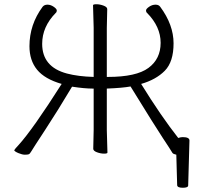

<svg xmlns="http://www.w3.org/2000/svg" viewBox="-20 -720 953 906"><path d="M868 155Q868 166 842.5 166Q817 166 816 154Q815 132 814 84.5Q813 37 812 10Q798 7 794 2Q784 -15 748.5 -68.5Q713 -122 596 -312Q559 -305 484 -302V-106L487 0Q487 5 471 5Q455 5 437.5 -1.5Q420 -8 420 -18L422 -107V-302H417Q379 -302 320 -311Q252 -197 193 -107Q134 -17 127.5 -5.5Q121 6 115.5 8Q110 10 97.5 10Q85 10 67 2.5Q49 -5 47 -11Q50 -17 68 -36Q135 -110 271 -324Q191 -347 155 -391Q119 -435 119 -502Q119 -604 181 -688Q189 -698 204 -698Q219 -698 233.5 -688Q248 -678 248 -670.5Q248 -663 243 -659Q179 -594 179 -513Q179 -404 296 -373Q349 -359 422 -357V-589L419 -695Q419 -700 435 -700Q451 -700 468.5 -693.5Q486 -687 486 -677L484 -588V-357H489Q623 -357 680.5 -399.5Q738 -442 738 -518Q738 -594 674 -659Q669 -663 669 -670.5Q669 -678 683.5 -688Q698 -698 714 -698Q729 -698 736 -688Q799 -603 799 -515.5Q799 -428 757.5 -386Q716 -344 646 -324Q740 -172 821 -69Q833 -73 842 -73Q874 -73 874 -57V-56Z"/></svg>

Font: LXGW WenKai TC Light
Style: Regular
Weight: 300
Designer: LXGW / Fontworks Inc.
Foundry: LXGW / Fontworks Inc.
Version: Version 1.330